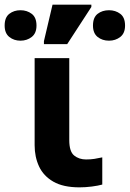

<svg xmlns="http://www.w3.org/2000/svg" viewBox="-71 -796 558 826"><path d="M271 10Q201 10 158.5 -14.5Q116 -39 97 -80Q78 -121 78 -171V-546H227V-193Q227 -144 248 -127Q269 -110 299 -110Q319 -110 335 -112.5Q351 -115 369 -119V-2Q351 3 324 6.5Q297 10 271 10ZM118 -606V-619L155 -776H322V-766L218 -606ZM17 -621Q-11 -621 -31 -637Q-51 -653 -51 -686Q-51 -721 -31 -736.5Q-11 -752 17 -752Q45 -752 65.5 -736.5Q86 -721 86 -686Q86 -653 65.5 -637Q45 -621 17 -621ZM398 -621Q369 -621 349 -637Q329 -653 329 -686Q329 -721 349 -736.5Q369 -752 398 -752Q426 -752 446.5 -736.5Q467 -721 467 -686Q467 -653 446.5 -637Q426 -621 398 -621Z"/></svg>

Font: RS Noto Sans
Style: Bold
Weight: 700
Designer: Monotype Design Team
Foundry: Monotype Imaging Inc.
Version: Version 3.10